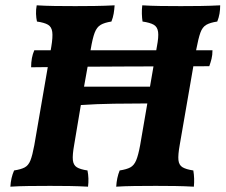

<svg xmlns="http://www.w3.org/2000/svg" viewBox="-20 -699 848 722"><path d="M19 3Q21 -31 33 -58Q59 -62 73 -69.5Q87 -77 94.5 -96Q102 -115 109 -153L173 -524Q179 -560 176.5 -579Q174 -598 160.5 -606Q147 -614 119 -618Q116 -631 115.5 -647Q115 -663 118 -679Q150 -677 186 -676.5Q222 -676 263 -676Q298 -676 335.5 -676.5Q373 -677 411 -679Q410 -663 407.5 -648Q405 -633 399 -618Q373 -614 358.5 -605.5Q344 -597 336 -576Q328 -555 321 -513L296 -373H544L570 -524Q577 -560 574.5 -579Q572 -598 558 -606Q544 -614 516 -618Q514 -631 513.5 -647Q513 -663 515 -679Q547 -677 583.5 -676.5Q620 -676 660 -676Q696 -676 733.5 -676.5Q771 -677 808 -679Q808 -663 805.5 -648Q803 -633 797 -618Q770 -614 755.5 -605.5Q741 -597 733.5 -576Q726 -555 718 -513L656 -155Q649 -116 651 -97Q653 -78 666.5 -70Q680 -62 707 -58Q712 -28 709 3Q672 1 638.5 0.5Q605 0 566 0Q523 0 485 0.5Q447 1 417 3Q419 -31 430 -58Q456 -62 470 -69.5Q484 -77 492 -96Q500 -115 507 -153L534 -310Q477 -310 409 -309Q341 -308 284 -304L259 -155Q252 -116 254 -97Q256 -78 269 -70Q282 -62 309 -58Q315 -28 311 3Q275 1 241.5 0.5Q208 0 168 0Q126 0 87.5 0.5Q49 1 19 3ZM97 -446Q97 -483 109 -510H779Q779 -492 775.5 -478Q772 -464 767 -450Q706 -450 627.5 -449.5Q549 -449 460.5 -449Q372 -449 279 -448Q186 -447 97 -446Z"/></svg>

Font: Vollkorn
Style: Bold Italic
Weight: 700
Italic angle: -11°
Designer: Friedrich Althausen
Foundry: Friedrich Althausen
Version: Version 5.000; ttfautohint (v1.8.3)